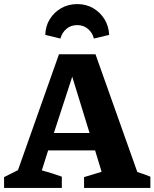

<svg xmlns="http://www.w3.org/2000/svg" viewBox="-34 -921 757 941"><path d="M639 -78Q656 -73 672 -67Q688 -61 703 -55V0H378V-53L464 -79L432 -184H202L171 -86Q197 -79 221 -71.5Q245 -64 269 -55V0H-14V-53L54 -87L255 -655H434ZM230 -269H405L320 -545ZM345 -901Q388 -901 422.5 -881Q457 -861 478 -827Q499 -793 501 -750L426 -732Q419 -761 397 -779.5Q375 -798 345 -798Q313 -798 291.5 -779.5Q270 -761 262 -732L188 -750Q189 -793 210 -827Q231 -861 266 -881Q301 -901 345 -901Z"/></svg>

Font: Piazzolla
Style: Bold
Weight: 700
Designer: Juan Pablo del Peral
Foundry: Huerta Tipografica
Version: Version 1.330